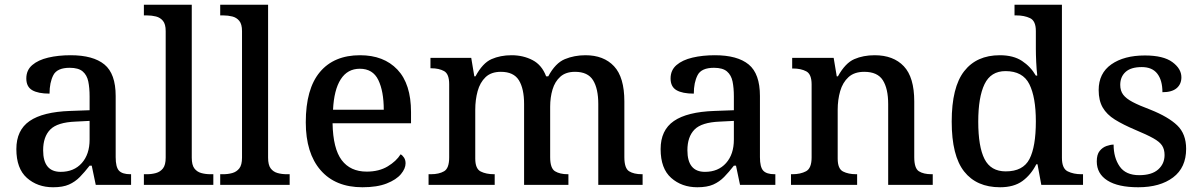

<svg xmlns="http://www.w3.org/2000/svg" viewBox="-20 -780 5067 810"><path d="M204 10Q138 10 93.5 -29.5Q49 -69 49 -151Q49 -231 105 -269.5Q161 -308 276 -312L358 -315V-373Q358 -409 352.5 -436Q347 -463 329 -478.5Q311 -494 274 -494Q221 -494 205 -463Q189 -432 189 -385Q141 -385 116 -399.5Q91 -414 91 -449Q91 -484 116 -505.5Q141 -527 183.5 -537Q226 -547 278 -547Q373 -547 420.5 -508Q468 -469 468 -375V-117Q468 -75 482 -60Q496 -45 530 -45H533V0H384L367 -81H358Q337 -54 317 -33.5Q297 -13 271 -1.5Q245 10 204 10ZM236 -55Q292 -55 325 -92Q358 -129 358 -191V-270L299 -267Q222 -264 192 -233.5Q162 -203 162 -146Q162 -55 236 -55Z M587 0V-45H600Q620 -45 638 -50Q656 -55 667.5 -69.5Q679 -84 679 -115V-649Q679 -678 667.5 -692Q656 -706 638 -710.5Q620 -715 600 -715H587V-760H789V-115Q789 -84 800 -69.5Q811 -55 829 -50Q847 -45 868 -45H880V0Z M909 0V-45H922Q942 -45 960 -50Q978 -55 989.5 -69.5Q1001 -84 1001 -115V-649Q1001 -678 989.5 -692Q978 -706 960 -710.5Q942 -715 922 -715H909V-760H1111V-115Q1111 -84 1122 -69.5Q1133 -55 1151 -50Q1169 -45 1190 -45H1202V0Z M1509 10Q1395 10 1332.5 -62Q1270 -134 1270 -264Q1270 -405 1329.5 -476Q1389 -547 1499 -547Q1599 -547 1656.5 -486.5Q1714 -426 1714 -307V-260H1383Q1385 -153 1421.5 -104.5Q1458 -56 1527 -56Q1579 -56 1615.5 -78Q1652 -100 1670 -129Q1678 -125 1684.5 -115Q1691 -105 1691 -91Q1691 -69 1671.5 -45.5Q1652 -22 1611.5 -6Q1571 10 1509 10ZM1599 -317Q1599 -395 1576 -442.5Q1553 -490 1498 -490Q1446 -490 1417.5 -445.5Q1389 -401 1385 -317Z M1788 0V-45H1798Q1832 -45 1853.5 -57.5Q1875 -70 1875 -116V-425Q1875 -468 1853.5 -480Q1832 -492 1799 -492H1796V-536H1968L1981 -458H1986Q2016 -514 2053.5 -530.5Q2091 -547 2138 -547Q2187 -547 2226.5 -526.5Q2266 -506 2284 -458H2293Q2323 -514 2363 -530.5Q2403 -547 2450 -547Q2527 -547 2570.5 -500.5Q2614 -454 2614 -352V-117Q2614 -70 2634 -57.5Q2654 -45 2688 -45H2691V0H2504V-341Q2504 -406 2482 -441.5Q2460 -477 2406 -477Q2367 -477 2344 -456.5Q2321 -436 2311 -402.5Q2301 -369 2301 -330V-117Q2301 -70 2321.5 -57.5Q2342 -45 2375 -45H2378V0H2191V-341Q2191 -406 2169 -441.5Q2147 -477 2093 -477Q2052 -477 2028.5 -454.5Q2005 -432 1995 -395.5Q1985 -359 1985 -317V-111Q1985 -68 2008 -56.5Q2031 -45 2064 -45H2067V0Z M2922 10Q2856 10 2811.5 -29.5Q2767 -69 2767 -151Q2767 -231 2823 -269.5Q2879 -308 2994 -312L3076 -315V-373Q3076 -409 3070.5 -436Q3065 -463 3047 -478.5Q3029 -494 2992 -494Q2939 -494 2923 -463Q2907 -432 2907 -385Q2859 -385 2834 -399.5Q2809 -414 2809 -449Q2809 -484 2834 -505.5Q2859 -527 2901.5 -537Q2944 -547 2996 -547Q3091 -547 3138.5 -508Q3186 -469 3186 -375V-117Q3186 -75 3200 -60Q3214 -45 3248 -45H3251V0H3102L3085 -81H3076Q3055 -54 3035 -33.5Q3015 -13 2989 -1.5Q2963 10 2922 10ZM2954 -55Q3010 -55 3043 -92Q3076 -129 3076 -191V-270L3017 -267Q2940 -264 2910 -233.5Q2880 -203 2880 -146Q2880 -55 2954 -55Z M3317 0V-45H3323Q3357 -45 3380.5 -57.5Q3404 -70 3404 -116V-424Q3404 -467 3381.5 -479Q3359 -491 3326 -491H3322V-536H3497L3510 -458H3515Q3546 -514 3584 -530.5Q3622 -547 3670 -547Q3749 -547 3793 -500.5Q3837 -454 3837 -352V-117Q3837 -70 3856.5 -57.5Q3876 -45 3910 -45H3915V0H3727V-341Q3727 -406 3704.5 -441.5Q3682 -477 3626 -477Q3584 -477 3559.5 -454.5Q3535 -432 3524.5 -395.5Q3514 -359 3514 -317V-111Q3514 -68 3536.5 -56.5Q3559 -45 3592 -45H3596V0Z M4199 10Q4100 10 4047.5 -56.5Q3995 -123 3995 -267Q3995 -412 4047.5 -479.5Q4100 -547 4198 -547Q4255 -547 4291.5 -523Q4328 -499 4350 -461H4356Q4353 -486 4351.5 -518Q4350 -550 4350 -574V-649Q4350 -692 4325.5 -703.5Q4301 -715 4268 -715H4260V-760H4460V-114Q4460 -69 4484.5 -57Q4509 -45 4542 -45H4549V0H4373L4357 -87H4352Q4329 -42 4293 -16Q4257 10 4199 10ZM4223 -57Q4296 -57 4323 -109Q4350 -161 4350 -268Q4350 -370 4322.5 -425Q4295 -480 4222 -480Q4160 -480 4133.5 -425Q4107 -370 4107 -267Q4107 -161 4133.5 -109Q4160 -57 4223 -57Z M4782 10Q4697 10 4652 -18.5Q4607 -47 4607 -99Q4607 -128 4619 -143Q4631 -158 4648 -164Q4665 -170 4678 -170Q4678 -115 4703.5 -78Q4729 -41 4786 -41Q4839 -41 4866 -65Q4893 -89 4893 -126Q4893 -150 4882.5 -166Q4872 -182 4845 -197Q4818 -212 4770 -232Q4718 -254 4683.5 -275.5Q4649 -297 4632 -326.5Q4615 -356 4615 -400Q4615 -471 4668.5 -508.5Q4722 -546 4810 -546Q4888 -546 4926 -518Q4964 -490 4964 -454Q4964 -425 4944 -408Q4924 -391 4884 -391Q4884 -441 4862.5 -469Q4841 -497 4797 -497Q4751 -497 4728.5 -476.5Q4706 -456 4706 -422Q4706 -397 4718.5 -380.5Q4731 -364 4758.5 -349.5Q4786 -335 4834 -317Q4909 -287 4946.5 -251Q4984 -215 4984 -152Q4984 -73 4929 -31.5Q4874 10 4782 10Z"/></svg>

Font: Noto Serif Bengali Medium
Style: Regular
Weight: 500
Designer: Juan Bruce, Universal Thirst, Indian Type Foundry and the Monotype Design Team.
Foundry: Monotype Imaging Inc.
Version: Version 2.003; ttfautohint (v1.8.4.7-5d5b)